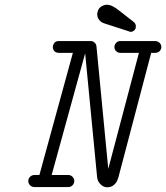

<svg xmlns="http://www.w3.org/2000/svg" viewBox="-20 -795 704 814"><path d="M527 -662 428 -694Q417 -697 411 -701Q399 -709 394 -722Q394 -724 393.5 -726Q393 -728 392.5 -730.5Q392 -733 392 -735Q393 -744 396 -752Q402 -765 416 -771Q425 -775 434 -775Q437 -775 441 -774Q451 -773 460 -767Q469 -763 484 -751L548 -701Q552 -698 554 -693Q556 -688 556 -683Q556 -678 554.5 -674Q553 -670 550 -667Q547 -664 543 -662Q539 -660 534 -660Q530 -660 527 -662ZM126 -2Q115 -2 107.5 -9.5Q100 -17 100 -27.5Q100 -38 107.5 -45.5Q115 -53 126 -53H147L289 -571H229Q222 -571 216 -574Q210 -577 207 -583Q204 -589 204 -595Q204 -601 206 -605.5Q208 -610 211 -614Q218 -621 229 -621H364Q374 -621 381 -614.5Q388 -608 389 -598L439 -79L569 -571H490Q480 -571 472.5 -578Q465 -585 465 -595.5Q465 -606 472.5 -613.5Q480 -621 490 -621H638Q645 -621 651 -617.5Q657 -614 660.5 -608.5Q664 -603 664 -596Q664 -589 660.5 -583Q657 -577 651 -574Q645 -571 638 -571H621L482 -43Q477 -26 470 -18Q456 -1 436 -1Q423 -1 413.5 -7.5Q404 -14 398 -24Q392 -34 391 -51L341 -569L199 -53H270Q280 -53 287.5 -45.5Q295 -38 295 -27.5Q295 -17 287.5 -9.5Q280 -2 270 -2Z"/></svg>

Font: TT2020Base
Style: Italic
Weight: 400
Italic angle: -15°
Version: Version 0.2.000